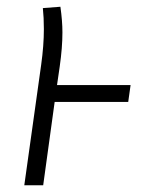

<svg xmlns="http://www.w3.org/2000/svg" viewBox="-20 -549 427 569"><path d="M360 -247H142L108 0H52L102 -357Q110 -414 110 -463Q110 -497 107 -525L159 -529Q165 -487 165 -453Q165 -408 157 -352L149 -297H367Z"/></svg>

Font: Fira Sans Extra Condensed Light
Style: Italic
Weight: 300
Width: 3
Italic angle: -8°
Designer: Carrois Corporate & Edenspiekermann AG
Foundry: Carrois Corporate GbR & Edenspiekermann AG
Version: Version 4.203